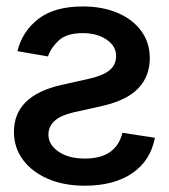

<svg xmlns="http://www.w3.org/2000/svg" viewBox="-20 -573 533 604"><path d="M34.7 -412.1Q50.8 -475.6 101.6 -514.2Q152.3 -552.7 240.7 -552.7Q302.2 -552.7 349.9 -532.5Q397.5 -512.2 424.3 -475.6Q451.2 -439 451.2 -390.6Q451.2 -333 415 -295.2Q378.9 -257.3 301.8 -239.7L210 -219.2Q132.3 -201.2 132.3 -149.4Q132.3 -118.2 163.8 -96.2Q195.3 -74.2 247.1 -74.2Q345.2 -74.2 365.2 -155.3L467.3 -139.6Q453.6 -67.4 396 -28.1Q338.4 11.2 246.6 11.2Q180.7 11.2 130.6 -10.5Q80.6 -32.2 52.2 -70.3Q23.9 -108.4 23.9 -158.2Q23.9 -272 172.9 -305.7L259.8 -325.2Q304.7 -335.4 325 -352.3Q345.2 -369.1 345.2 -397Q345.2 -428.2 315.2 -448.5Q285.2 -468.8 240.2 -468.8Q189.9 -468.8 165 -445.8Q140.1 -422.9 130.9 -395.5Z"/></svg>

Font: Inter Tight Medium
Style: Regular
Weight: 500
Designer: Rasmus Andersson
Foundry: rsms
Version: Version 3.004; ttfautohint (v1.8.4.7-5d5b)